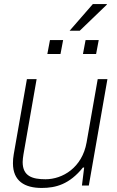

<svg xmlns="http://www.w3.org/2000/svg" viewBox="-20 -917 578 949"><path d="M324 -765H374L508 -894V-897H439ZM214 -650H279L292 -719H227ZM390 -650H455L468 -719H403ZM186 12C256 12 323 -6 390 -89H396L385 0H419L511 -526H463L408 -213C386 -88 289 -31 205 -31C140 -31 92 -46 92 -116C92 -127 94 -141 96 -154L161 -526H113L48 -155C45 -139 44 -124 44 -110C44 -22 102 12 186 12Z"/></svg>

Font: Archivo Thin
Style: Italic
Weight: 100
Italic angle: -10°
Designer: Hector Gatti
Foundry: Omnibus-Type
Version: Version 2.001